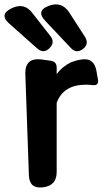

<svg xmlns="http://www.w3.org/2000/svg" viewBox="-40 -829 482 857"><path d="M73 -501Q72 -571 142 -564L185 -558Q213 -555 213 -527V-498Q227 -517 243.5 -530Q260 -543 277 -551Q287 -555 299.5 -558.5Q312 -562 328 -564Q379 -570 390 -515L397 -475Q403 -446 373 -449Q365 -450 358 -450.5Q351 -451 343 -451Q243 -451 213 -370V-61Q213 0 152 7Q91 15 89 -47ZM162 -736Q119 -781 178 -803Q236 -825 270 -772L339 -665Q359 -633 331 -611Q302 -588 277 -614ZM2 -723Q-46 -765 12 -792Q69 -820 106 -769L185 -668Q207 -640 181 -614Q155 -588 127 -612Z"/></svg>

Font: MaokenZhuyuanTi
Style: Regular
Weight: 400
Designer: Fontworks Inc & LongZhuTi team: ZERO子、时光羊、荆南、频凡、刘鹏、Little White Dog、帆影Magmeta、奈白不弍、白日月球、ChaoTawei、雨三（排名不分先后）
Version: Version 1.000; 20230222